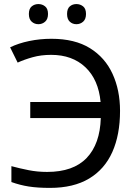

<svg xmlns="http://www.w3.org/2000/svg" viewBox="-20 -915 673 945"><path d="M231.9 -645Q182.1 -645 141.1 -633.5Q100.1 -622.1 66.9 -606.9L29.8 -682.1Q70.8 -702.1 123.8 -713.1Q176.8 -724.1 232.9 -724.1Q348.1 -724.1 422.6 -678Q497.1 -631.8 533.9 -551.5Q570.8 -471.2 570.8 -369.1Q570.8 -252 533 -167Q495.1 -82 418.5 -36.1Q341.8 9.8 226.1 9.8Q164.1 9.8 121.1 2.9Q78.1 -3.9 36.1 -19V-97.2Q78.1 -85.9 121.1 -77.4Q164.1 -68.8 211.9 -68.8Q340.8 -68.8 406.5 -137.5Q472.2 -206.1 476.1 -334H128.9V-413.1H475.1Q464.8 -522.9 400.4 -584Q335.9 -645 231.9 -645ZM122.1 -846.2Q122.1 -872.1 136 -883.5Q149.9 -895 168.9 -895Q188 -895 202.1 -883.5Q216.3 -872.1 216.3 -846.2Q216.3 -820.8 202.1 -808.3Q188 -795.9 168.9 -795.9Q149.9 -795.9 136 -808.3Q122.1 -820.8 122.1 -846.2ZM310.1 -846.2Q310.1 -872.1 323.5 -883.5Q336.9 -895 356 -895Q375 -895 389.2 -883.5Q403.3 -872.1 403.3 -846.2Q403.3 -820.8 389.2 -808.3Q375 -795.9 356 -795.9Q336.9 -795.9 323.5 -808.3Q310.1 -820.8 310.1 -846.2Z"/></svg>

Font: Kurinto Seri
Style: Regular
Weight: 400
Designer: Kurinto was developed by Clint Goss from a range of fonts that are compatible with the SIL Open Font License Version 1.1
Foundry: Clinton F. Goss
Version: Version 2.196; July 25, 2020